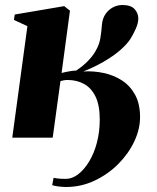

<svg xmlns="http://www.w3.org/2000/svg" viewBox="-20 -550 626 767"><path d="M29 0 89.5 -445.5 35.5 -470.5 39 -492 236.5 -525.5 259.5 -507.5 226 -258.5Q233.5 -260.5 243.2 -262.5Q253 -264.5 263.8 -266.2Q274.5 -268 284.5 -268Q307.5 -283.5 322.8 -298Q338 -312.5 347.8 -325.2Q357.5 -338 362.5 -347.5Q376.5 -371.5 380.8 -396.8Q385 -422 387 -449.5Q389 -475.5 401 -493.2Q413 -511 431 -520.5Q449 -530 469 -530Q503 -530 517.8 -513.5Q532.5 -497 532.5 -476Q532.5 -457.5 521.8 -433.8Q511 -410 500 -393Q485.5 -371.5 458.8 -348.5Q432 -325.5 395 -304Q358 -282.5 313 -264.5Q353.5 -267 393.8 -258.5Q434 -250 467 -228.8Q500 -207.5 519.8 -171.2Q539.5 -135 539.5 -82Q539.5 -33.5 516.2 15.5Q493 64.5 451.8 105.8Q410.5 147 357 172Q303.5 197 244 197Q230.5 197 213 194.8Q195.5 192.5 188.5 189.5L194 160.5Q200.5 161.5 210.5 163Q220.5 164.5 243.5 164.5Q268.5 164.5 292.5 146Q316.5 127.5 336.2 95Q356 62.5 367.2 19.5Q378.5 -23.5 378.5 -72.5Q378.5 -129 361.8 -163.8Q345 -198.5 316 -214.5Q287 -230.5 250 -230.5Q242.5 -230.5 235 -229.2Q227.5 -228 221.5 -226L190.5 0Z"/></svg>

Font: Merriweather 120pt Black
Style: Italic
Weight: 900
Italic angle: -7.8°
Version: Version 2.101